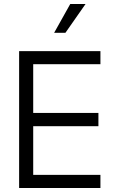

<svg xmlns="http://www.w3.org/2000/svg" viewBox="-20 -934 594 954"><path d="M405 -914H329L249 -771H305ZM479 0V-65H145V-307H469V-373H145V-615H479V-680H75V0Z"/></svg>

Font: GI
Style: Regular
Weight: 400
Designer: Alfredo Marco Pradil
Version: Version 1.01 2015